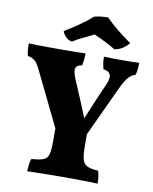

<svg xmlns="http://www.w3.org/2000/svg" viewBox="-96 -961 825 1036"><g transform="rotate(10 316.5 -443.5)"><path d="M502 -66Q507 -48 509 -33Q511 -18 511 3Q470 1 419 0.5Q368 0 319 0Q268 0 216.5 1Q165 2 125 3Q126 -16 128 -33.5Q130 -51 136 -66Q181 -69 202 -77.5Q223 -86 229 -110.5Q235 -135 235 -186V-251L89 -551Q74 -583 57.5 -595.5Q41 -608 21 -610Q17 -625 15.5 -641Q14 -657 14 -678Q35 -677 63.5 -676.5Q92 -676 119 -676Q146 -676 165 -676Q184 -676 214.5 -676Q245 -676 275.5 -676.5Q306 -677 325 -678Q325 -656 323 -641Q321 -626 318 -611Q285 -606 283 -585.5Q281 -565 297 -528Q313 -491 335 -439Q357 -387 379 -332Q402 -389 423.5 -438.5Q445 -488 463 -529Q498 -604 435 -610Q431 -625 428.5 -640.5Q426 -656 426 -678Q451 -677 475.5 -676.5Q500 -676 528 -676Q550 -676 573.5 -676.5Q597 -677 619 -678Q619 -656 617 -640Q615 -624 611 -611Q591 -606 573.5 -587.5Q556 -569 534 -521L408 -250V-189Q408 -139 414.5 -113.5Q421 -88 441 -78.5Q461 -69 502 -66ZM242 -728Q221 -731 207 -746Q193 -761 188 -776Q226 -799 266 -826.5Q306 -854 336 -881Q354 -886 373 -888Q392 -890 412 -890Q465 -835 553 -774Q539 -757 520.5 -744.5Q502 -732 474 -727Q449 -742 417.5 -758Q386 -774 356 -787Q333 -775 298.5 -759Q264 -743 242 -728Z"/></g></svg>

Font: Vollkorn ExtraBold
Style: Regular
Weight: 800
Designer: Friedrich Althausen
Foundry: Friedrich Althausen
Version: Version 5.000; ttfautohint (v1.8.3)